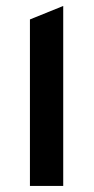

<svg xmlns="http://www.w3.org/2000/svg" viewBox="-20 -616 310 635"><path d="M189.1 -596.3 79 -551.7V-1.1H189.1Z"/></svg>

Font: Novoposelensky
Style: Regular
Weight: 400
Designer: Sasha Pavljenko
Version: Version 1.002;Fontself Maker 3.5.4